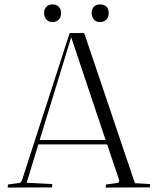

<svg xmlns="http://www.w3.org/2000/svg" viewBox="-20 -850 751 871"><path d="M15 1 16 -13 68 -20Q75 -21 80 -33L296 -700H362L592 -19L661 -15Q661 -14 660 0L460 1Q460 -8 461 -13L513 -20Q521 -21 521 -32L466 -195H154L101 -21L217 -15Q217 -14 216 0ZM303 -681 160 -215H459ZM218 -750Q201 -750 190.5 -761.5Q180 -773 180 -791Q180 -809 190.5 -819.5Q201 -830 218.5 -830Q236 -830 246.5 -819.5Q257 -809 257 -790Q257 -771 246 -760.5Q235 -750 218 -750ZM433 -830Q473 -830 473 -790Q473 -771 462 -760.5Q451 -750 433.5 -750Q416 -750 406 -761.5Q396 -773 396 -791Q396 -809 406 -819.5Q416 -830 433 -830Z"/></svg>

Font: Antic Didone
Style: Regular
Weight: 400
Designer: Santiago Orozco
Foundry: Santiago Orozco
Version: Version 2.001